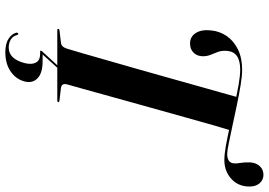

<svg xmlns="http://www.w3.org/2000/svg" viewBox="-168 -666 1034 739"><g transform="rotate(90 349.5 -297.0)"><path d="M249.5 -711.5Q272.5 -711.5 308.8 -705.5Q345 -699.5 386 -691Q427 -682.5 465.5 -674Q504 -665.5 533 -659.8Q562 -654 573 -654Q589 -654 598.2 -659.8Q607.5 -665.5 609 -677.5Q610.5 -689.5 607.5 -706Q604.5 -722.5 605.5 -742.5Q607 -765.5 620.2 -779.5Q633.5 -793.5 653.5 -793.5Q673 -793.5 686 -778.5Q699 -763.5 698.5 -737.5Q697.5 -695 668 -669Q638.5 -643 596.5 -643Q574.5 -643 540 -649.2Q505.5 -655.5 464.8 -664.5Q424 -673.5 383.2 -682.5Q342.5 -691.5 307.2 -697.8Q272 -704 249 -704Q214.5 -704 196.8 -691.8Q179 -679.5 176.5 -655.5Q174.5 -634.5 180 -619.2Q185.5 -604 191.5 -589.8Q197.5 -575.5 197 -558Q196 -537 182.5 -523.8Q169 -510.5 146 -511Q121.5 -511.5 107.5 -533.2Q93.5 -555 97.5 -591.5Q100.5 -624.5 119 -651.8Q137.5 -679 170.5 -695.2Q203.5 -711.5 249.5 -711.5ZM305.5 -38.5Q302.5 -27.5 305.8 -21.5Q309 -15.5 319.5 -14L366 -8.5Q373.5 -8 373.5 -4Q373.5 -2 371.8 -1Q370 0 366.5 0H97.5Q94.5 0 93 -1Q91.5 -2 91.5 -4Q91.5 -6 93.2 -7Q95 -8 98 -8.5L144.5 -14Q153.5 -15 159 -20.8Q164.5 -26.5 168 -38Q174 -57 185.5 -97Q197 -137 212.2 -190.2Q227.5 -243.5 244.8 -304Q262 -364.5 279 -425Q296 -485.5 311 -539Q326 -592.5 337.5 -633Q349 -673.5 354.5 -693.5L482 -666Q475.5 -646 464.2 -606.5Q453 -567 438.5 -515.2Q424 -463.5 407.8 -405.5Q391.5 -347.5 375.5 -290Q359.5 -232.5 345.5 -181.8Q331.5 -131 321 -93.5Q310.5 -56 305.5 -38.5ZM233.5 -2H243L187.5 59.5L186 56.5Q192.5 56.5 198.5 56.5Q204.5 56.5 216 56.5Q262 56.5 282 76.2Q302 96 294 126Q285.5 159 255.5 179.5Q225.5 200 182 200Q148 200 129 187.2Q110 174.5 106 156.5Q106 154.5 106.8 153Q107.5 151.5 109 151Q111.5 149 112.8 150.2Q114 151.5 115 154Q119 170.5 132.5 178.8Q146 187 163.5 187Q207.5 187 223.5 125Q230 98 221.2 82Q212.5 66 187.5 66H178.5Q175.5 66 175.5 64Q175.5 62 177.5 59Z"/></g></svg>

Font: Fraunces 120pt SemiBold
Style: Italic
Weight: 600
Italic angle: -16°
Version: Version 1.000;[b76b70a41]